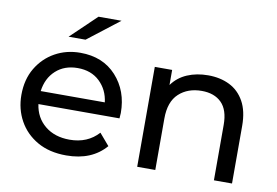

<svg xmlns="http://www.w3.org/2000/svg" viewBox="-78 -867 1449 1003"><g transform="rotate(10 646.5 -365.5)"><path d="M327 6Q237 6 173.5 -30.5Q110 -67 76 -128.5Q42 -190 42 -265Q42 -347 78 -407.5Q114 -468 174 -501.5Q234 -535 308 -535Q428 -535 499 -457Q570 -379 570 -262L568 -233H138Q148 -162 199.5 -120Q251 -78 330 -78Q425 -78 483 -142L536 -80Q462 6 327 6ZM478 -302Q470 -368 425 -411Q380 -454 308 -454Q238 -454 192.5 -412.5Q147 -371 138 -302ZM322 -607H232L368 -737H490Z M1206 0H1110V-294Q1110 -373 1072 -411Q1034 -449 967 -449Q893 -449 846 -405.5Q799 -362 799 -273V0H703V-530H795V-450Q826 -493 875.5 -514Q925 -535 986 -535Q1050 -535 1099.5 -510.5Q1149 -486 1177.5 -435Q1206 -384 1206 -305Z"/></g></svg>

Font: Argentum Novus
Style: Regular
Weight: 400
Designer: Julieta Ulanovsky
Foundry: Julieta Ulanovsky
Version: Version 7.20;July 27, 2021;FontCreator 13.0.0.2683 64-bit